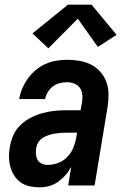

<svg xmlns="http://www.w3.org/2000/svg" viewBox="-20 -794 540 822"><path d="M150 8Q128 8 107 3.5Q86 -1 69.5 -12.5Q53 -24 41.5 -41.5Q30 -59 24.5 -79Q19 -99 18.5 -121Q18 -143 22 -164Q26 -190 37 -215Q48 -240 68 -259Q88 -278 112.5 -290.5Q137 -303 163 -310Q189 -317 214.5 -319.5Q240 -322 266 -322H325L331 -355Q334 -371 332.5 -387.5Q331 -404 322.5 -417Q314 -430 298.5 -436Q283 -442 267 -442Q251 -442 235.5 -438Q220 -434 206.5 -424Q193 -414 184.5 -399.5Q176 -385 173 -370H62Q66 -393 75.5 -415.5Q85 -438 99.5 -458Q114 -478 133 -494Q152 -510 174.5 -520Q197 -530 220.5 -534Q244 -538 267 -538Q294 -538 320.5 -533.5Q347 -529 369.5 -517.5Q392 -506 409 -487Q426 -468 435 -444Q444 -420 444.5 -393Q445 -366 441 -339L385 0H272L285 -80Q275 -61 260.5 -44.5Q246 -28 228.5 -15.5Q211 -3 190.5 2.5Q170 8 150 8ZM184 -88Q206 -88 228 -96Q250 -104 267 -121Q284 -138 293 -159.5Q302 -181 306 -203L310 -226H266Q253 -226 240 -225Q227 -224 214 -222Q201 -220 188 -215.5Q175 -211 163.5 -204Q152 -197 144.5 -185Q137 -173 135 -160Q133 -147 134 -133.5Q135 -120 141 -109.5Q147 -99 158.5 -93.5Q170 -88 184 -88ZM187 -587 119 -651 271 -774H372L479 -645L399 -593L313 -714Z"/></svg>

Font: Iosevka Curly Oblique
Style: Bold
Weight: 700
Italic angle: -9°
Monospace: yes
Designer: Belleve Invis
Foundry: Belleve Invis
Version: Version 11.1.0; ttfautohint (v1.8.3)